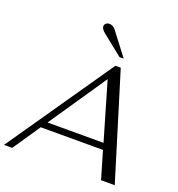

<svg xmlns="http://www.w3.org/2000/svg" viewBox="-199 -1079 1121 1212"><g transform="rotate(20 361.0 -473.0)"><path d="M562 -184H144L19 0H-36L454 -710H490L708 0H616ZM550 -227 437 -614 174 -227ZM326 -877Q297 -900 297 -918Q297 -930 306 -938Q315 -946 329 -946Q354 -946 372 -922L488 -770H460Z"/></g></svg>

Font: Fahkwang Light
Style: Italic
Weight: 300
Italic angle: -10°
Version: Version 1.000; ttfautohint (v1.6)